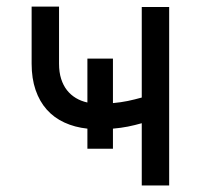

<svg xmlns="http://www.w3.org/2000/svg" viewBox="-20 -567 614 587"><path d="M325.3 -251.8Q349.1 -253.9 370.6 -258.3Q392 -262.8 413.4 -268.8V-545.5H497.2V0H413.4V-190.3Q392.4 -184.3 371.1 -180Q349.8 -175.8 325.3 -173.7V-112.2H247.2V-173.7Q208.1 -177.9 176.7 -192.5Q145.2 -207 123 -231.9Q100.9 -256.7 88.8 -291.9Q76.7 -327.1 76.7 -372.2V-546.9H160.5V-372.2Q160.5 -346.2 166.9 -326Q173.3 -305.8 184.8 -291.2Q196.4 -276.6 212.2 -267.2Q228 -257.8 247.2 -253.6V-387.8H325.3Z"/></svg>

Font: Interop
Style: Regular
Weight: 400
Designer: Rasmus Andersson, Google, Jang Haemin
Foundry: jhaemin
Version: Version 1.008